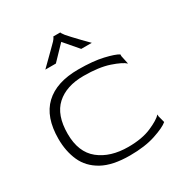

<svg xmlns="http://www.w3.org/2000/svg" viewBox="-161 -799 887 931"><g transform="rotate(-30 282.5 -333.0)"><path d="M301 10Q204 10 146.5 -22Q89 -54 64.5 -109Q40 -164 40 -233Q40 -355 104.5 -416Q169 -477 291 -477Q374 -477 429.5 -464Q485 -451 505 -438V-428L515 -381Q496 -399 440 -418Q384 -437 298 -437Q201 -437 146 -387Q91 -337 91 -232Q91 -129 153 -79.5Q215 -30 315 -30Q392 -30 444 -52.5Q496 -75 515 -96V-86L525 -48Q503 -29 444 -9.5Q385 10 301 10ZM153 -556Q168 -571 187 -589.5Q206 -608 224 -626Q242 -644 253 -655Q261 -664 264 -669.5Q267 -675 267 -676H306Q306 -672 319 -655Q325 -648 341 -630.5Q357 -613 376.5 -593Q396 -573 413 -556H354L287 -634L212 -556Z"/></g></svg>

Font: Red Rose Light
Style: Regular
Weight: 300
Designer: Jaikishan Patel
Version: Version 1.001; ttfautohint (v1.8.3)